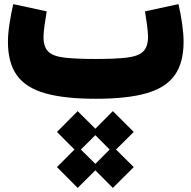

<svg xmlns="http://www.w3.org/2000/svg" viewBox="-20 -480 930 933"><path d="M256.8 332 341.8 246.6 256.8 161.1 357.4 60.1 443.4 145.5 528.3 60.1 629.9 161.1 543.9 246.6 629.9 332 528.3 433.1 443.4 347.7 357.4 433.1ZM373 246.6 443.4 316.4 512.7 246.6 443.4 176.8ZM847.2 -460Q858.4 -412.6 865.2 -363.8Q872.1 -314.9 872.1 -276.9Q872.1 -175.3 828.9 -114.5Q785.6 -53.7 691.9 -26.9Q598.1 0 445.3 0Q293 0 199 -26.9Q105 -53.7 61.8 -114.3Q18.6 -174.8 18.6 -276.4Q18.6 -314.9 26.1 -364.3Q33.7 -413.6 44.4 -460L207 -424.8Q201.7 -394 196.5 -357.7Q191.4 -321.3 191.4 -299.8Q191.4 -252 214.6 -229.2Q237.8 -206.5 293.2 -200Q348.6 -193.4 445.3 -193.4Q542 -193.4 597.4 -200.2Q652.8 -207 676 -230Q699.2 -252.9 699.2 -300.8Q699.2 -322.3 694.6 -357.9Q689.9 -393.6 684.6 -424.8Z"/></svg>

Font: Estedad-FD Black
Style: Regular
Weight: 900
Designer: Amin Abedi
Version: Version 7.3